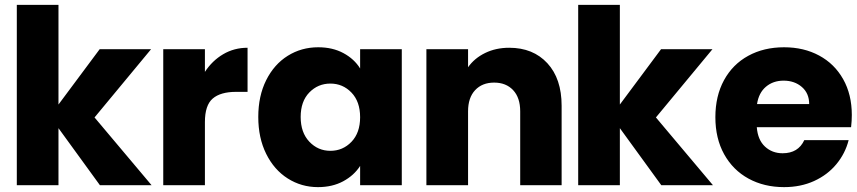

<svg xmlns="http://www.w3.org/2000/svg" viewBox="-20 -760 3518 788"><path d="M390 0 220 -234V0H49V-740H220V-331L389 -558H600L368 -278L602 0Z M996 -564V-383H949Q885 -383 853 -355.5Q821 -328 821 -259V0H650V-558H821V-465Q851 -511 896 -537.5Q941 -564 996 -564Z M1286 -566Q1345 -566 1389.5 -542Q1434 -518 1458 -479V-558H1629V0H1458V-79Q1433 -40 1388.5 -16Q1344 8 1285 8Q1217 8 1161 -27.5Q1105 -63 1072.5 -128.5Q1040 -194 1040 -280Q1040 -366 1072.5 -431Q1105 -496 1161 -531Q1217 -566 1286 -566ZM1336 -417Q1285 -417 1249.5 -380.5Q1214 -344 1214 -280Q1214 -216 1249.5 -178.5Q1285 -141 1336 -141Q1387 -141 1422.5 -178Q1458 -215 1458 -279Q1458 -343 1422.5 -380Q1387 -417 1336 -417Z M2285 -326V0H2115V-303Q2115 -359 2086 -390Q2057 -421 2008 -421Q1959 -421 1930 -390Q1901 -359 1901 -303V0H1730V-558H1901V-484Q1927 -521 1971 -542.5Q2015 -564 2070 -564Q2168 -564 2226.5 -500.5Q2285 -437 2285 -326Z M2694 0 2524 -234V0H2353V-740H2524V-331L2693 -558H2904L2672 -278L2906 0Z M3473 -238H3086Q3090 -186 3119.5 -158.5Q3149 -131 3192 -131Q3256 -131 3281 -185H3463Q3449 -130 3412.5 -86Q3376 -42 3321 -17Q3266 8 3198 8Q3116 8 3052 -27Q2988 -62 2952 -127Q2916 -192 2916 -279Q2916 -366 2951.5 -431Q2987 -496 3051 -531Q3115 -566 3198 -566Q3279 -566 3342 -532Q3405 -498 3440.5 -435Q3476 -372 3476 -288Q3476 -264 3473 -238ZM3301 -333Q3301 -377 3271 -403Q3241 -429 3196 -429Q3153 -429 3123.5 -404Q3094 -379 3087 -333Z"/></svg>

Font: Poppins A&M
Style: Bold-A&M
Weight: 700
Designer: Ninad Kale (Devanagari), Jonny Pinhorn (Latin)
Foundry: Indian Type Foundry
Version: 4.004